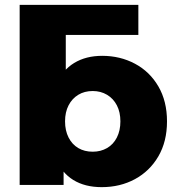

<svg xmlns="http://www.w3.org/2000/svg" viewBox="-20 -762 735 791"><path d="M399 9Q330 9 282 -20.5Q234 -50 209 -109.5Q184 -169 184 -259Q184 -353 210.5 -413Q237 -473 285.5 -502.5Q334 -532 401 -532Q475 -532 536 -499.5Q597 -467 632.5 -406Q668 -345 668 -262Q668 -179 632.5 -118Q597 -57 536 -24Q475 9 399 9ZM61 0V-742H251V-451L241 -272L242 -93V0ZM362 -137Q395 -137 421 -152Q447 -167 461.5 -195.5Q476 -224 476 -262Q476 -300 461.5 -328Q447 -356 421 -371.5Q395 -387 362 -387Q328 -387 302.5 -371.5Q277 -356 262.5 -328Q248 -300 248 -262Q248 -224 262.5 -195.5Q277 -167 302.5 -152Q328 -137 362 -137ZM251 -618 61 -742H550V-618Z"/></svg>

Font: Montserrat Thin ExtraBold
Style: Regular
Weight: 800
Version: Version 9.000